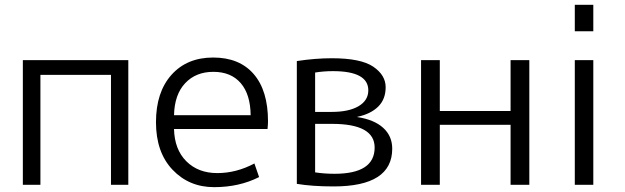

<svg xmlns="http://www.w3.org/2000/svg" viewBox="-20 -770 2606 800"><path d="M75.2 0V-519.5H514.6V0H442.4V-458H148.4V0Z M1096.7 -264.6Q1096.7 -252 1094.7 -232.4H705.1Q707 -147.5 756.3 -98.1Q805.7 -48.8 885.3 -48.8Q964.8 -48.8 1040 -88.9L1059.6 -32.2Q976.6 9.8 872.1 9.8Q767.6 9.8 698.7 -63Q629.9 -135.7 629.9 -260.7Q629.9 -385.7 694.3 -458Q758.8 -530.3 868.2 -530.3Q977.5 -530.3 1037.1 -461.4Q1096.7 -392.6 1096.7 -264.6ZM705.1 -290H1024.4Q1023.4 -377 982.9 -423.8Q942.4 -470.7 869.1 -470.7Q795.9 -470.7 751.5 -423.3Q707 -376 705.1 -290Z M1216.8 -3.9V-515.6Q1293.9 -527.3 1362.3 -527.3Q1483.4 -527.3 1535.2 -492.2Q1586.9 -457 1586.9 -406.7Q1586.9 -356.4 1555.7 -325.7Q1524.4 -294.9 1468.8 -283.2V-282.2Q1539.1 -271.5 1576.7 -237.3Q1614.3 -203.1 1614.3 -150.4Q1614.3 6.8 1370.1 6.8Q1281.2 6.8 1216.8 -3.9ZM1293 -51.8Q1331.1 -45.9 1374 -45.9Q1541 -45.9 1541 -155.3Q1541 -253.9 1363.3 -253.9H1293ZM1293 -303.7H1362.3Q1433.6 -303.7 1474.1 -327.6Q1514.6 -351.6 1514.6 -393.6Q1514.6 -473.6 1367.2 -473.6Q1329.1 -473.6 1293 -467.8Z M1734.4 0V-519.5H1812.5V-307.6H2107.4V-519.5H2185.5V0H2107.4V-250H1812.5V0Z M2375 0V-519.5H2452.1V0ZM2375 -639.6V-750H2452.1V-639.6Z"/></svg>

Font: GenEi M Gothic v2 Regular
Style: Regular
Weight: 400
Version: Version 2.0